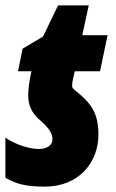

<svg xmlns="http://www.w3.org/2000/svg" viewBox="-33 -684 430 714"><path d="M134 10C260 10 333 -80 333 -183C333 -263 307 -300 246 -348C239 -353 235 -359 235 -364C235 -371 237 -385 239 -393L245 -419H339L367 -553H273L297 -664H183L127 -548L51 -503L34 -419H84L81 -405C75 -376 72 -352 72 -328C72 -291 87 -264 109 -243C156 -204 162 -183 162 -166C162 -142 139 -130 112 -130C77 -130 27 -145 -13 -172V-23C27 0 62 10 134 10Z"/></svg>

Font: Noto Sans UI Condensed Black
Style: Italic
Weight: 900
Width: 3
Italic angle: -192°
Designer: Monotype Design Team
Foundry: Monotype Imaging Inc.
Version: Version 1.901